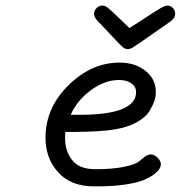

<svg xmlns="http://www.w3.org/2000/svg" viewBox="-20 -659 644 684"><path d="M142.1 -168Q142.1 -274.9 224.1 -355.5Q306.2 -436 405.8 -436Q461.9 -436 498.5 -406.5Q535.2 -377 535.2 -331.1Q535.2 -315.9 530.5 -301Q525.9 -286.1 512.9 -264.2Q500 -242.2 468.5 -224.1Q437 -206.1 390.1 -198.2Q339.4 -189.5 244.1 -189H212.9Q211.9 -181.2 211.9 -166Q211.9 -121.1 237.1 -88.6Q262.2 -56.2 319.8 -56.2Q381.8 -56.2 421.9 -64.7Q461.9 -73.2 473.9 -83Q485.8 -92.8 496.3 -100.8Q506.8 -108.9 517.8 -108.9Q528.8 -108.9 541 -97.4Q553.2 -85.9 553.2 -73.2Q553.2 -67.4 548.6 -58.6Q543.9 -49.8 529.1 -38.3Q514.2 -26.9 491 -17.3Q467.8 -7.8 425.3 -1.5Q382.8 4.9 328.1 4.9H314Q232.9 4.9 187.5 -44.9Q142.1 -94.7 142.1 -168ZM231.9 -250H263.2Q465.3 -250 464.8 -331.1Q464.8 -350.1 448 -362.1Q431.2 -374 403.8 -374Q353 -374 303.5 -337.4Q253.9 -300.8 231.9 -250ZM314.9 -608.9Q314.9 -621.1 324 -630.1Q333 -639.2 345.2 -639.2Q354 -639.2 365 -630.6Q376 -622.1 409.2 -589.8Q429.2 -570.8 440.9 -559.1Q463.9 -573.2 498 -595.7Q532.2 -618.2 550 -628.7Q567.9 -639.2 576.2 -639.2Q587.4 -639.2 595.7 -630.6Q604 -622.1 604 -609.9Q604 -593.8 584 -580.1Q551.8 -558.1 508.8 -527.8Q462.9 -495.6 452.9 -489.7Q442.9 -483.9 435.1 -483.9Q425.3 -483.9 416.3 -491.9Q407.2 -500 366.2 -543.9Q342.3 -568.8 327.1 -585Q314.9 -599.1 314.9 -608.9Z"/></svg>

Font: CMU Typewriter Text Variable Width
Style: Italic
Weight: 500
Italic angle: -14.04°
Version: Version 0.7.0